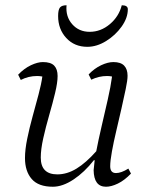

<svg xmlns="http://www.w3.org/2000/svg" viewBox="-20 -698 559 730"><path d="M181 12Q126 12 100.5 -17.5Q75 -47 75 -97Q75 -129 83.5 -170.5Q92 -212 104 -255.5Q116 -299 126.5 -338.5Q137 -378 141 -407Q132 -409 121 -409Q88 -409 59 -394L49 -414Q72 -438 97.5 -450Q123 -462 143 -462Q173 -462 186 -448.5Q199 -435 199 -409Q199 -384 189.5 -344.5Q180 -305 167 -260Q154 -215 144.5 -172.5Q135 -130 135 -99Q135 -35 198 -35Q235 -35 271 -57Q307 -79 346 -123Q354 -165 366 -216.5Q378 -268 389.5 -318.5Q401 -369 406 -407Q398 -409 387 -409Q356 -409 327 -395L317 -415Q339 -438 364.5 -450Q390 -462 411 -462Q439 -462 452 -448.5Q465 -435 465 -410Q465 -393 458 -359.5Q451 -326 441.5 -284Q432 -242 422 -200Q412 -158 405.5 -122Q399 -86 399 -66Q399 -40 421 -40Q441 -40 468 -57L478 -38Q453 -12 428 0Q403 12 383 12Q337 12 336 -51Q337 -65 340 -89H337Q301 -43 259.5 -15.5Q218 12 181 12ZM312 -520Q263 -520 232 -553.5Q201 -587 201 -637Q201 -661 208 -669.5Q215 -678 233 -678Q229 -635 254.5 -606Q280 -577 321 -577Q363 -577 397.5 -606Q432 -635 443 -678Q466 -678 466 -663Q466 -630 442.5 -597Q419 -564 383.5 -542Q348 -520 312 -520Z"/></svg>

Font: Petrona Light
Style: Italic
Weight: 300
Italic angle: -9°
Designer: Ringo R. Seeber
Foundry: Ringo R. Seeber
Version: Version 2.001; ttfautohint (v1.8.3)